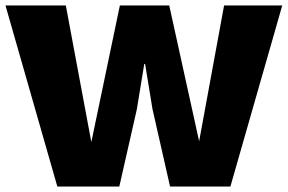

<svg xmlns="http://www.w3.org/2000/svg" viewBox="-20 -680 1050 700"><path d="M189 0 0 -660H220L313 -162L417 -660H597L706 -165L797 -660H1009L820 0H600L536 -282L509 -447H506L479 -282L415 0Z"/></svg>

Font: Elaine Sans ExtraBold
Style: Regular
Weight: 800
Designer: Wei Huang
Foundry: Wei Huang
Version: Version 2.001;December 24, 2019;FontCreator 12.0.0.2547 64-b